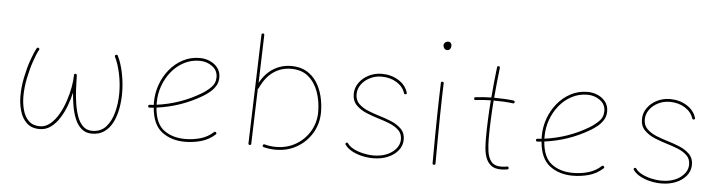

<svg xmlns="http://www.w3.org/2000/svg" viewBox="-46 -920 4215 1128"><g transform="rotate(5 2062.0 -356.0)"><path d="M164.1 -473.1Q171.4 -468.8 167 -461.4Q153.3 -437.5 137.5 -391.1Q121.6 -344.7 110.4 -289.6Q99.1 -234.4 99.1 -182.6Q99.1 -139.2 109.9 -100.8Q120.6 -62.5 145 -39.1Q169.4 -15.6 210.4 -15.6Q243.7 -15.6 271 -38.3Q298.3 -61 319.6 -97.7Q340.8 -134.3 355.2 -177.2Q369.6 -220.2 377 -261.2Q384.3 -302.2 384.3 -332.5Q384.3 -341.8 393.1 -340.8Q400.9 -339.8 400.9 -332.5Q401.4 -294.9 403.6 -251.7Q405.8 -208.5 412.1 -166.7Q418.5 -125 430.9 -90.8Q443.4 -56.6 464.8 -36.1Q486.3 -15.6 519 -15.6Q569.3 -15.6 599.9 -49.3Q630.4 -83 644.5 -136.7Q658.7 -190.4 658.7 -250.5Q658.7 -308.6 646.5 -365.2Q634.3 -421.9 615.2 -460.4Q611.3 -468.8 619.1 -472.2Q627.4 -476.1 630.9 -468.3Q651.4 -427.7 663.3 -369.4Q675.3 -311 675.3 -250.5Q675.3 -205.1 667.2 -160.6Q659.2 -116.2 641.1 -79.6Q623 -43 593 -21Q563 1 519 1Q481.9 1 457.8 -19.8Q433.6 -40.5 419.2 -74.5Q404.8 -108.4 397.7 -148.9Q390.6 -189.5 387.7 -229.5Q378.9 -190.9 363.8 -150.4Q348.6 -109.9 326.7 -75.7Q304.7 -41.5 275.9 -20.3Q247.1 1 210.4 1Q161.6 1 133.3 -26.6Q105 -54.2 93.3 -96.4Q81.5 -138.7 81.5 -182.6Q81.5 -236.3 93 -292.7Q104.5 -349.1 121.1 -396.7Q137.7 -444.3 152.3 -470.2Q156.7 -477.5 164.1 -473.1Z M1244.6 -57.6Q1207.5 -24.4 1161.4 -11.7Q1115.2 1 1067.4 1Q986.8 1 931.4 -41Q876 -83 867.7 -182.6Q855.5 -181.6 843.3 -180.7Q835.4 -179.7 834.5 -188.5Q833.5 -196.3 842.3 -197.3Q854.5 -198.2 866.7 -199.2Q866.2 -207 866.2 -214.8Q866.2 -268.1 884 -318.4Q901.9 -368.7 934.8 -408.9Q967.8 -449.2 1012.9 -473.1Q1058.1 -497.1 1112.8 -497.1Q1144 -497.1 1172.1 -484.9Q1200.2 -472.7 1218.3 -449.5Q1236.3 -426.3 1236.3 -393.1Q1236.3 -363.3 1221.9 -341.1Q1207.5 -318.8 1187.3 -302.7Q1167 -286.6 1148.9 -275.9Q1025.9 -203.1 883.8 -184.6Q891.1 -90.8 941.4 -53.2Q991.7 -15.6 1067.4 -15.6Q1113.8 -15.6 1156.7 -27.8Q1199.7 -40 1232.9 -70.3Q1239.7 -76.2 1245.1 -69.8Q1251 -63 1244.6 -57.6ZM1112.8 -480.5Q1063 -480.5 1020.8 -458.3Q978.5 -436 947.8 -398.2Q917 -360.4 899.9 -313Q882.8 -265.6 882.8 -214.8Q882.8 -208 882.8 -201.2Q1021 -219.7 1140.1 -290.5Q1167.5 -306.6 1193.6 -331.5Q1219.7 -356.4 1219.7 -393.1Q1219.7 -433.1 1187.3 -456.8Q1154.8 -480.5 1112.8 -480.5Z M1469.7 -672.9Q1477.5 -672.9 1477.5 -664.1L1468.8 -381.3Q1500 -439 1547.4 -468Q1594.7 -497.1 1652.8 -497.1Q1705.6 -497.1 1742.9 -475.1Q1780.3 -453.1 1803.7 -416.3Q1827.1 -379.4 1838.1 -334Q1849.1 -288.6 1849.1 -241.7Q1849.1 -175.3 1816.9 -120.1Q1784.7 -64.9 1729 -32Q1673.3 1 1602.5 1Q1566.4 1 1531.7 -7.8Q1523.4 -9.8 1525.4 -18.1Q1527.3 -26.4 1536.1 -24.4Q1568.4 -15.6 1602.5 -15.6Q1668.5 -15.6 1720.5 -46.4Q1772.5 -77.1 1802.5 -128.7Q1832.5 -180.2 1832.5 -241.7Q1832.5 -303.2 1813.7 -357.7Q1794.9 -412.1 1755.4 -446.3Q1715.8 -480.5 1652.8 -480.5Q1594.2 -480.5 1548.1 -448.5Q1502 -416.5 1472.2 -350.6Q1470.7 -347.2 1467.3 -346.2L1457 -21.5Q1457 -13.7 1448.2 -13.7Q1440.4 -13.7 1440.4 -22.5L1460.9 -665Q1460.9 -672.9 1469.7 -672.9Z M2335.4 -390.1Q2327.6 -388.2 2325.2 -395.5Q2313.5 -433.1 2275.4 -457Q2237.3 -481 2186 -481Q2147.9 -481 2116.5 -464.8Q2085 -448.7 2066.4 -422.4Q2047.9 -396 2047.9 -364.7Q2047.9 -330.1 2070.6 -308.3Q2093.3 -286.6 2127 -273.2Q2160.6 -259.8 2193.4 -250Q2226.6 -240.2 2262.2 -225.8Q2297.9 -211.4 2322.5 -187.3Q2347.2 -163.1 2347.2 -124.5Q2347.2 -87.9 2324.5 -59.6Q2301.8 -31.2 2263.2 -15.1Q2224.6 1 2176.8 1Q2144 1 2110.6 -6.8Q2077.1 -14.6 2050.3 -29.5Q2023.4 -44.4 2009.8 -64.5Q2005.4 -70.8 2011.7 -75.2Q2018.6 -80.1 2023.4 -73.2Q2035.2 -55.7 2060.3 -42.7Q2085.4 -29.8 2116.5 -22.7Q2147.5 -15.6 2176.8 -15.6Q2244.6 -15.6 2287.6 -47.6Q2330.6 -79.6 2330.6 -124.5Q2330.6 -157.7 2308.3 -178.5Q2286.1 -199.2 2253.2 -212.2Q2220.2 -225.1 2188.5 -234.4Q2154.3 -244.6 2117.7 -259.5Q2081.1 -274.4 2056.2 -299.6Q2031.2 -324.7 2031.2 -364.7Q2031.2 -401.9 2052.5 -431.9Q2073.7 -461.9 2109.1 -479.7Q2144.5 -497.6 2186 -497.6Q2241.2 -497.6 2284.2 -471.2Q2327.1 -444.8 2340.8 -400.4Q2343.8 -392.1 2335.4 -390.1Z M2531.7 -694.8Q2531.7 -704.6 2538.8 -712.2Q2545.9 -719.7 2558.1 -719.7Q2568.8 -719.7 2573.7 -712.2Q2578.6 -704.6 2578.6 -698.2Q2578.6 -686 2572.3 -678Q2565.9 -669.9 2555.7 -669.9Q2543.5 -669.9 2537.6 -679.2Q2531.7 -688.5 2531.7 -694.8ZM2544.4 -482.4Q2552.2 -482.4 2552.2 -473.6Q2550.8 -439.5 2549.6 -390.9Q2548.3 -342.3 2547.6 -287.4Q2546.9 -232.4 2546.4 -178Q2545.9 -123.5 2545.7 -77.1Q2545.4 -30.8 2545.4 0Q2545.4 8.3 2536.6 8.3Q2528.3 8.3 2528.3 0Q2528.3 -30.8 2528.6 -77.1Q2528.8 -123.5 2529.3 -178Q2529.8 -232.4 2530.8 -287.6Q2531.7 -342.8 2533 -391.4Q2534.2 -439.9 2535.6 -474.6Q2535.6 -482.4 2544.4 -482.4Z M2977.1 -399.4Q2976.1 -391.1 2967.8 -392.1Q2941.9 -395.5 2914.3 -397Q2886.7 -398.4 2857.9 -398.4Q2856 -398.4 2853.5 -398.4Q2849.1 -342.8 2846.7 -286.6Q2844.2 -230.5 2844.2 -173.3Q2844.2 -136.2 2848.9 -99.9Q2853.5 -63.5 2871.8 -39.6Q2890.1 -15.6 2931.2 -15.6Q2948.2 -15.6 2965.8 -19Q2973.6 -21 2975.6 -12.2Q2977.5 -4.4 2968.8 -2.4Q2949.7 1 2931.2 1Q2893.1 1 2872.1 -16.1Q2851.1 -33.2 2841.6 -59.8Q2832 -86.4 2829.8 -116.7Q2827.6 -147 2827.6 -173.3Q2827.6 -230.5 2830.1 -286.6Q2832.5 -342.8 2836.9 -398.4Q2790 -397.5 2747.6 -392.1Q2739.3 -391.1 2738.3 -399.4Q2737.3 -407.7 2745.6 -408.7Q2790 -414.1 2838.4 -415Q2841.8 -460 2846.4 -504.9Q2851.1 -549.8 2856.4 -594.7Q2857.4 -603 2865.7 -602.1Q2874 -601.1 2873 -592.8Q2867.7 -548.3 2863.3 -503.9Q2858.9 -459.5 2855 -415Q2856.4 -415 2857.9 -415Q2918.5 -415 2969.7 -408.7Q2978 -407.7 2977.1 -399.4Z M3531.7 -57.6Q3494.6 -24.4 3448.5 -11.7Q3402.3 1 3354.5 1Q3273.9 1 3218.5 -41Q3163.1 -83 3154.8 -182.6Q3142.6 -181.6 3130.4 -180.7Q3122.6 -179.7 3121.6 -188.5Q3120.6 -196.3 3129.4 -197.3Q3141.6 -198.2 3153.8 -199.2Q3153.3 -207 3153.3 -214.8Q3153.3 -268.1 3171.1 -318.4Q3189 -368.7 3221.9 -408.9Q3254.9 -449.2 3300 -473.1Q3345.2 -497.1 3399.9 -497.1Q3431.2 -497.1 3459.2 -484.9Q3487.3 -472.7 3505.4 -449.5Q3523.4 -426.3 3523.4 -393.1Q3523.4 -363.3 3509 -341.1Q3494.6 -318.8 3474.4 -302.7Q3454.1 -286.6 3436 -275.9Q3313 -203.1 3170.9 -184.6Q3178.2 -90.8 3228.5 -53.2Q3278.8 -15.6 3354.5 -15.6Q3400.9 -15.6 3443.8 -27.8Q3486.8 -40 3520 -70.3Q3526.9 -76.2 3532.2 -69.8Q3538.1 -63 3531.7 -57.6ZM3399.9 -480.5Q3350.1 -480.5 3307.9 -458.3Q3265.6 -436 3234.9 -398.2Q3204.1 -360.4 3187 -313Q3169.9 -265.6 3169.9 -214.8Q3169.9 -208 3169.9 -201.2Q3308.1 -219.7 3427.2 -290.5Q3454.6 -306.6 3480.7 -331.5Q3506.8 -356.4 3506.8 -393.1Q3506.8 -433.1 3474.4 -456.8Q3441.9 -480.5 3399.9 -480.5Z M4035.2 -390.1Q4027.3 -388.2 4024.9 -395.5Q4013.2 -433.1 3975.1 -457Q3937 -481 3885.7 -481Q3847.7 -481 3816.2 -464.8Q3784.7 -448.7 3766.1 -422.4Q3747.6 -396 3747.6 -364.7Q3747.6 -330.1 3770.3 -308.3Q3793 -286.6 3826.7 -273.2Q3860.4 -259.8 3893.1 -250Q3926.3 -240.2 3961.9 -225.8Q3997.6 -211.4 4022.2 -187.3Q4046.9 -163.1 4046.9 -124.5Q4046.9 -87.9 4024.2 -59.6Q4001.5 -31.2 3962.9 -15.1Q3924.3 1 3876.5 1Q3843.8 1 3810.3 -6.8Q3776.9 -14.6 3750 -29.5Q3723.1 -44.4 3709.5 -64.5Q3705.1 -70.8 3711.4 -75.2Q3718.3 -80.1 3723.1 -73.2Q3734.9 -55.7 3760 -42.7Q3785.2 -29.8 3816.2 -22.7Q3847.2 -15.6 3876.5 -15.6Q3944.3 -15.6 3987.3 -47.6Q4030.3 -79.6 4030.3 -124.5Q4030.3 -157.7 4008.1 -178.5Q3985.8 -199.2 3952.9 -212.2Q3919.9 -225.1 3888.2 -234.4Q3854 -244.6 3817.4 -259.5Q3780.8 -274.4 3755.9 -299.6Q3731 -324.7 3731 -364.7Q3731 -401.9 3752.2 -431.9Q3773.4 -461.9 3808.8 -479.7Q3844.2 -497.6 3885.7 -497.6Q3940.9 -497.6 3983.9 -471.2Q4026.9 -444.8 4040.5 -400.4Q4043.5 -392.1 4035.2 -390.1Z"/></g></svg>

Font: Mikhak-FD Thin
Style: Regular
Weight: 100
Designer: Amin Abedi
Version: Version 3.2